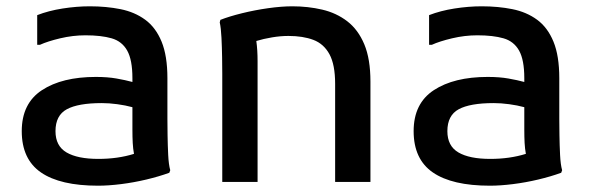

<svg xmlns="http://www.w3.org/2000/svg" viewBox="-20 -577 1877 609"><path d="M291 12Q171 12 110 -30Q49 -72 49 -161Q49 -249 113 -291Q177 -333 284 -333Q321 -333 349.5 -328Q378 -323 400 -317V-329Q400 -387 383.5 -416.5Q367 -446 334 -455.5Q301 -465 251 -465Q211 -465 171 -455.5Q131 -446 107 -435H98V-529Q134 -543 178.5 -550Q223 -557 265 -557Q317 -557 362 -548Q407 -539 440.5 -514.5Q474 -490 492.5 -445Q511 -400 511 -329V-200Q511 -180 511.5 -148Q512 -116 513.5 -85.5Q515 -55 520 -37L517 -29Q484 -17 444 -7.5Q404 2 364 7Q324 12 291 12ZM156 -161Q156 -114 191 -93.5Q226 -73 292 -73Q354 -73 405 -89Q402 -105 401 -123.5Q400 -142 400 -167V-237Q378 -243 352 -246.5Q326 -250 303 -250Q228 -250 192 -230.5Q156 -211 156 -161Z M685 0V-343Q685 -363 684.5 -394.5Q684 -426 682.5 -457Q681 -488 677 -506L679 -514Q707 -525 747.5 -535Q788 -545 830.5 -551Q873 -557 907 -557Q957 -557 1002 -546.5Q1047 -536 1081.5 -509.5Q1116 -483 1135.5 -436.5Q1155 -390 1155 -318V0H1043V-311Q1043 -372 1025 -405Q1007 -438 974 -450.5Q941 -463 895 -463Q870 -463 843 -458.5Q816 -454 793 -447Q797 -419 797 -383V0Z M1534 12Q1414 12 1353 -30Q1292 -72 1292 -161Q1292 -249 1356 -291Q1420 -333 1527 -333Q1564 -333 1592.5 -328Q1621 -323 1643 -317V-329Q1643 -387 1626.5 -416.5Q1610 -446 1577 -455.5Q1544 -465 1494 -465Q1454 -465 1414 -455.5Q1374 -446 1350 -435H1341V-529Q1377 -543 1421.5 -550Q1466 -557 1508 -557Q1560 -557 1605 -548Q1650 -539 1683.5 -514.5Q1717 -490 1735.5 -445Q1754 -400 1754 -329V-200Q1754 -180 1754.5 -148Q1755 -116 1756.5 -85.5Q1758 -55 1763 -37L1760 -29Q1727 -17 1687 -7.5Q1647 2 1607 7Q1567 12 1534 12ZM1399 -161Q1399 -114 1434 -93.5Q1469 -73 1535 -73Q1597 -73 1648 -89Q1645 -105 1644 -123.5Q1643 -142 1643 -167V-237Q1621 -243 1595 -246.5Q1569 -250 1546 -250Q1471 -250 1435 -230.5Q1399 -211 1399 -161Z"/></svg>

Font: Kufam Medium
Style: Regular
Weight: 500
Designer: Wael Morcos, Artur Schmal
Foundry: Original Type
Version: Version 1.300; ttfautohint (v1.8.3)